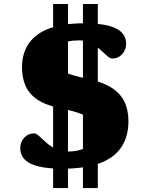

<svg xmlns="http://www.w3.org/2000/svg" viewBox="-20 -827 742 956"><path d="M244.5 109.5V-807H318.5V109.5ZM393 109.5V-807H467V109.5ZM292 13Q238.5 13 198.5 6.8Q158.5 0.5 132.5 -12.2Q106.5 -25 93.8 -44.2Q81 -63.5 81 -89Q81 -120.5 101 -141.8Q121 -163 148.5 -163Q160.5 -163 175.2 -149.2Q190 -135.5 210 -117.5Q230 -99.5 256 -86Q282 -72.5 315.5 -72.5Q359.5 -72.5 390.2 -84.2Q421 -96 437.5 -118.2Q454 -140.5 454 -171.5Q454 -200 440.8 -220.8Q427.5 -241.5 390 -257.5Q352.5 -273.5 280 -288Q207.5 -303 166 -331.2Q124.5 -359.5 107 -400Q89.5 -440.5 89.5 -491Q89.5 -562 123.8 -611.2Q158 -660.5 226.8 -685.8Q295.5 -711 398.5 -711Q470.5 -711 516.8 -699.8Q563 -688.5 585.5 -665.8Q608 -643 608 -609Q608 -578 588 -556.8Q568 -535.5 540 -535.5Q528 -535.5 513 -549Q498 -562.5 478.2 -580.5Q458.5 -598.5 433 -612.2Q407.5 -626 374.5 -626Q311 -626 281.5 -604.8Q252 -583.5 252 -540.5Q252 -517 262.8 -498.8Q273.5 -480.5 308.8 -465Q344 -449.5 417 -434.5Q489.5 -419 534 -391Q578.5 -363 599 -321.5Q619.5 -280 619.5 -224.5Q619.5 -145.5 583 -92.5Q546.5 -39.5 473.8 -13.2Q401 13 292 13Z"/></svg>

Font: Newsreader 9pt
Style: Bold
Weight: 700
Designer: Hugues Gentile
Foundry: Production Type
Version: Version 1.003